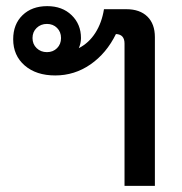

<svg xmlns="http://www.w3.org/2000/svg" viewBox="-20 -606 595 626"><path d="M485 -485V0H386V-464Q386 -494 358 -495Q327 -432 275 -396Q223 -360 160 -360Q98 -360 60.5 -392.5Q23 -425 23 -478Q23 -527 53.5 -556.5Q84 -586 134 -586Q183 -586 213.5 -556.5Q244 -527 244 -482Q244 -465 237 -449Q270 -466 291 -499Q312 -532 319 -576H392Q436 -576 460.5 -552Q485 -528 485 -485ZM179 -482Q179 -502 166 -515Q153 -528 133 -528Q113 -528 99.5 -515Q86 -502 86 -482Q86 -462 99.5 -449Q113 -436 133 -436Q153 -436 166 -449Q179 -462 179 -482Z"/></svg>

Font: Sarabun Medium
Style: Regular
Weight: 500
Designer: Suppakit Chalermlarp | Katatrad Co.,Ltd.
Foundry: Cadson Demak Co.,Ltd.
Version: Version 1.000; ttfautohint (v1.6)